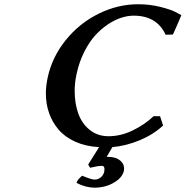

<svg xmlns="http://www.w3.org/2000/svg" viewBox="-20 -678 865 895"><path d="M455.1 95.2Q435.5 95.2 399.9 104L391.1 88.9L441.9 7.8Q379.4 4.4 331.1 -17.3Q282.7 -39.1 253.2 -73.7Q223.6 -108.4 208.7 -151.1Q193.8 -193.8 193.8 -243.2Q193.8 -275.4 202.1 -315.9Q222.7 -412.1 286.4 -491Q350.1 -569.8 439.5 -614Q528.8 -658.2 624 -658.2Q678.7 -658.2 728.8 -645.5Q778.8 -632.8 801.8 -620.1L824.2 -607.9L825.2 -606.9Q811 -571.8 786.1 -517.1L752 -516.1Q710.9 -605 603 -605Q576.7 -605 547.1 -595.9Q517.6 -586.9 485.1 -565.7Q452.6 -544.4 424.6 -513.9Q396.5 -483.4 372.8 -436.5Q349.1 -389.6 336.9 -333Q328.1 -292.5 328.1 -253.9Q328.1 -196.3 344.7 -149.4Q361.3 -102.5 397.9 -72.8Q434.6 -43 485.8 -43Q543 -43 598.9 -70.1Q654.8 -97.2 695.8 -136.2H726.1L740.2 -92.8Q694.8 -50.8 631.6 -24.4Q568.4 2 503.9 7.8Q502.4 10.3 477.1 53.2H484.9Q521 53.2 542 72Q563 90.8 557.1 120.1Q548.8 151.9 509.3 174.3Q469.7 196.8 420.9 196.8Q379.9 196.8 336.9 174.8Q338.4 167 344 159.9Q349.6 152.8 362.8 141.1Q406.7 159.2 420.9 159.2Q436.5 159.2 449 149.4Q461.4 139.6 465.8 123Q470.7 95.2 455.1 95.2Z"/></svg>

Font: Linear Smooth
Style: Bold Italic
Weight: 700
Designer: Philipp H. Poll, Flanker
Foundry: Philipp H. Poll, reworked by Flanker
Version: Version 1.061 | FøM Fix